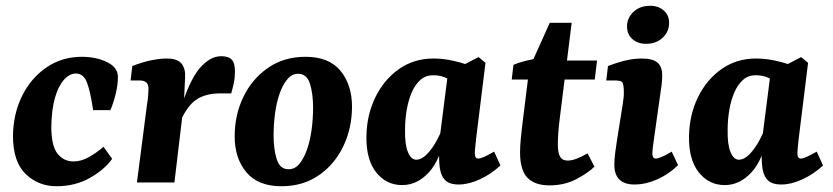

<svg xmlns="http://www.w3.org/2000/svg" viewBox="-20 -633 2888 666"><path d="M176 13Q113 13 69 -29.5Q25 -72 25 -162Q26 -238 56.5 -300Q87 -362 141 -399Q195 -436 264 -436Q289 -436 312.5 -431Q336 -426 356 -415Q373 -406 381 -393.5Q389 -381 389 -366Q389 -338 381 -306Q373 -274 363 -251H303Q293 -319 281 -348.5Q269 -378 243 -378Q222 -378 202.5 -357Q183 -336 171 -295Q159 -254 158 -194Q158 -127 179.5 -100Q201 -73 235 -73Q262 -73 290 -89Q318 -105 339 -124L369 -82Q343 -45 292 -16Q241 13 176 13Z M455 0 490 -271Q492 -282 493.5 -297.5Q495 -313 495 -325Q495 -341 487 -347.5Q479 -354 463 -354H433L439 -404Q475 -418 505 -424Q535 -430 558 -430Q596 -430 610 -412Q624 -394 622 -364L618 -277L585 0ZM604 -247Q636 -353 672 -395.5Q708 -438 747 -438Q773 -438 784 -426Q795 -414 795 -386Q795 -364 791 -345Q787 -326 782 -309H742Q697 -309 665 -290Q633 -271 606 -214Z M956 13Q875 13 834.5 -35.5Q794 -84 794 -160Q794 -234 824 -296.5Q854 -359 909.5 -397.5Q965 -436 1040 -436Q1121 -436 1161 -387.5Q1201 -339 1201 -263Q1201 -189 1171 -126Q1141 -63 1086 -25Q1031 13 956 13ZM979 -46Q1002 -45 1018 -64Q1034 -83 1045 -114.5Q1056 -146 1061 -184Q1066 -222 1066 -261Q1066 -307 1055.5 -341.5Q1045 -376 1016 -377Q994 -378 977.5 -359Q961 -340 950 -308.5Q939 -277 934 -239Q929 -201 929 -162Q929 -117 939.5 -82Q950 -47 979 -46Z M1375 9Q1320 9 1285 -35Q1250 -79 1251 -159Q1252 -234 1282 -295.5Q1312 -357 1364 -393.5Q1416 -430 1483 -430Q1515 -430 1546 -423.5Q1577 -417 1600 -409L1564 -340Q1545 -354 1526.5 -363Q1508 -372 1482 -372Q1457 -372 1439 -356.5Q1421 -341 1409 -314Q1397 -287 1391 -253Q1385 -219 1385 -182Q1384 -132 1395 -105.5Q1406 -79 1424 -79Q1437 -79 1450.5 -89Q1464 -99 1479 -120Q1494 -141 1508 -172L1523 -165Q1508 -79 1467.5 -35Q1427 9 1375 9ZM1571 7Q1536 7 1521 -11.5Q1506 -30 1504 -65Q1503 -78 1503 -100Q1503 -122 1503 -137L1534 -380L1640 -435L1664 -415L1631 -148Q1630 -136 1628.5 -122.5Q1627 -109 1627 -101Q1627 -83 1639 -83Q1646 -83 1658.5 -88.5Q1671 -94 1694 -107L1716 -59Q1682 -28 1643.5 -10.5Q1605 7 1571 7Z M1886 10Q1835 10 1809.5 -16.5Q1784 -43 1784 -104Q1784 -127 1786.5 -152Q1789 -177 1791 -194L1816 -396L1887 -554H1963L1921 -217Q1918 -193 1916.5 -171Q1915 -149 1915 -133Q1915 -102 1923 -89Q1931 -76 1949 -76Q1964 -76 1982.5 -83.5Q2001 -91 2018 -101L2042 -55Q2020 -33 1979 -11.5Q1938 10 1886 10ZM1755 -357 1761 -408Q1779 -416 1805.5 -422.5Q1832 -429 1860 -432L1904 -423H2051L2043 -357Z M2181 7Q2111 7 2111 -62Q2111 -81 2114.5 -107Q2118 -133 2121 -152L2140 -271Q2142 -286 2143 -293.5Q2144 -301 2144 -312Q2144 -344 2137 -349Q2130 -354 2113 -354H2083L2089 -404Q2126 -418 2153.5 -424Q2181 -430 2206 -430Q2244 -430 2260.5 -416Q2277 -402 2277 -372Q2277 -360 2275.5 -344.5Q2274 -329 2272 -318L2248 -148Q2246 -134 2244.5 -121.5Q2243 -109 2243 -101Q2243 -83 2254 -83Q2262 -83 2276 -89Q2290 -95 2310 -107L2332 -60Q2299 -28 2259 -10.5Q2219 7 2181 7ZM2221 -481Q2192 -481 2173.5 -497.5Q2155 -514 2155 -541Q2155 -571 2177.5 -592Q2200 -613 2235 -613Q2264 -613 2282.5 -596.5Q2301 -580 2301 -554Q2301 -523 2278.5 -502Q2256 -481 2221 -481Z M2494 9Q2439 9 2404 -35Q2369 -79 2370 -159Q2371 -234 2401 -295.5Q2431 -357 2483 -393.5Q2535 -430 2602 -430Q2634 -430 2665 -423.5Q2696 -417 2719 -409L2683 -340Q2664 -354 2645.5 -363Q2627 -372 2601 -372Q2576 -372 2558 -356.5Q2540 -341 2528 -314Q2516 -287 2510 -253Q2504 -219 2504 -182Q2503 -132 2514 -105.5Q2525 -79 2543 -79Q2556 -79 2569.5 -89Q2583 -99 2598 -120Q2613 -141 2627 -172L2642 -165Q2627 -79 2586.5 -35Q2546 9 2494 9ZM2690 7Q2655 7 2640 -11.5Q2625 -30 2623 -65Q2622 -78 2622 -100Q2622 -122 2622 -137L2653 -380L2759 -435L2783 -415L2750 -148Q2749 -136 2747.5 -122.5Q2746 -109 2746 -101Q2746 -83 2758 -83Q2765 -83 2777.5 -88.5Q2790 -94 2813 -107L2835 -59Q2801 -28 2762.5 -10.5Q2724 7 2690 7Z"/></svg>

Font: Rasa
Style: Italic
Weight: 400
Italic angle: -7.10001°
Designer: Anna Giedrys (Yrsa+Rasa design), David Brezina (Yrsa art-direction, Rasa art-direction, design)
Foundry: Rosetta Type Foundry
Version: Version 2.004